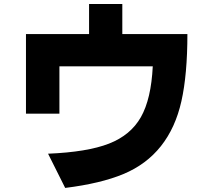

<svg xmlns="http://www.w3.org/2000/svg" viewBox="-20 -840 1040 942"><path d="M107.4 -282.2V-672.9H417V-820.3H580.1V-672.9H899.4Q899.4 -474.6 870.1 -343.8Q840.8 -212.9 769.5 -123Q698.2 -33.2 585.9 13.7Q473.6 60.5 299.8 82L215.8 -85.9Q408.2 -93.8 514.6 -135.3Q621.1 -176.8 671.4 -265.6Q721.7 -354.5 729.5 -514.6H271.5V-282.2Z"/></svg>

Font: GenEi M Gothic v2 Heavy
Style: Regular
Weight: 800
Version: Version 2.0